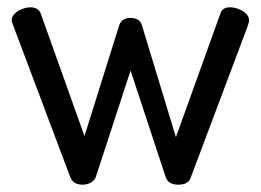

<svg xmlns="http://www.w3.org/2000/svg" viewBox="-20 -496 713 525"><path d="M206 9Q194 9 185.5 4.5Q177 0 172 -12L17 -424Q15 -429 13.5 -433.5Q12 -438 12 -440Q12 -451 20.5 -459Q29 -467 41 -471.5Q53 -476 64 -476Q73 -476 80.5 -472Q88 -468 91 -460L211 -124L306 -427Q310 -438 318 -442.5Q326 -447 337 -447Q348 -447 356.5 -442.5Q365 -438 368 -427L461 -121L583 -460Q588 -476 609 -476Q620 -476 632 -471.5Q644 -467 652.5 -459Q661 -451 661 -440Q661 -437 659.5 -432Q658 -427 657 -424L501 -9Q497 1 488 5Q479 9 468 9Q455 9 446.5 4.5Q438 0 434 -9L337 -303L242 -12Q238 -2 228 3.5Q218 9 206 9Z"/></svg>

Font: Dosis ExtraLight Medium
Style: Regular
Weight: 500
Version: Version 3.001; ttfautohint (v1.8.2)